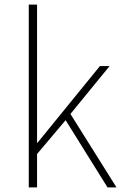

<svg xmlns="http://www.w3.org/2000/svg" viewBox="-20 -814 539 834"><path d="M105 -794V0H141V-145L265 -292L447 0H486L286 -319L456 -527H414L143 -194H141V-794Z"/></svg>

Font: Kinto Sans Thin
Style: Regular
Weight: 100
Designer: Authors: Ryoko NISHIZUKA  (kana & ideographs); Paul D. Hunt (Latin, Greek & Cyrillic); Wenlong ZHANG  (bopomofo); Sandol
Foundry: Adobe Systems Incorporated, ookami Inc.
Version: Version 0.001